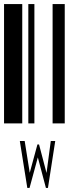

<svg xmlns="http://www.w3.org/2000/svg" viewBox="-20 -610 370 949"><path d="M0 0V-590H90V0ZM120 0V-590H150V0ZM240 0V-590H300V0ZM78 87H102L127 244L165 104H173L210 245L231 87H253L217 319H207L167 168L126 319H115Z"/></svg>

Font: Libre Barcode 128 Text
Style: Regular
Weight: 400
Version: Version 1.005; ttfautohint (v1.8.3)